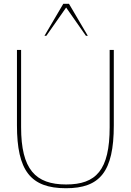

<svg xmlns="http://www.w3.org/2000/svg" viewBox="-20 -987 694 1019"><path d="M70 -322C70 -82 142 12 330 12C510 12 584 -75 584 -322V-722H562V-312C562 -84 490 -8 331 -8C168 -8 92 -88 92 -312V-722H70ZM216 -797H226L331 -947L436 -797H446L346 -967H316Z"/></svg>

Font: Perun Thin
Style: Regular
Weight: 100
Foundry: Copyright (c) Stefan Peev, Context Ltd, 2016
Version: Version 1.089